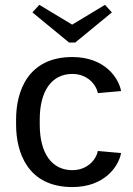

<svg xmlns="http://www.w3.org/2000/svg" viewBox="-20 -749 544 785"><path d="M437.5 -698.3 409.2 -729.2 275 -648.3 140.8 -729.2 112.5 -698.3 262.5 -575H287.5ZM45.8 -239.2C45.8 -124.2 94.2 15.8 275.8 15.8C409.2 15.8 465.8 -70.8 475 -123.3L380 -131.7C373.3 -96.7 337.5 -53.3 275.8 -53.3C191.7 -53.3 142.5 -122.5 142.5 -239.2V-260.8C142.5 -377.5 191.7 -446.7 275.8 -446.7C337.5 -446.7 373.3 -403.3 380 -368.3L475 -376.7C465.8 -429.2 409.2 -515.8 275.8 -515.8C94.2 -515.8 45.8 -375.8 45.8 -260.8Z"/></svg>

Font: Boon Medium
Style: Regular
Weight: 500
Designer: Sungsit Sawaiwan
Foundry: FontUni
Version: Version 2.0